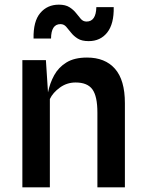

<svg xmlns="http://www.w3.org/2000/svg" viewBox="-20 -804 627 824"><path d="M76 0V-546H177L186 -407.5Q194 -447.5 212.8 -481.5Q231.5 -515.5 265.5 -536.2Q299.5 -557 353.5 -557Q431 -557 473.5 -508.8Q516 -460.5 516 -361.5V0H398V-320.5Q398 -391 376.5 -420.5Q355 -450 304.5 -450Q267 -450 237 -428.2Q207 -406.5 194 -379V0ZM360.5 -627.5Q331 -627.5 313.5 -638.5Q296 -649.5 284.8 -664Q273.5 -678.5 263.8 -689.5Q254 -700.5 239.5 -700.5Q199.5 -700.5 199 -638.5H124Q122.5 -712.5 152.8 -748.2Q183 -784 232.5 -784Q261 -784 278.2 -773Q295.5 -762 306.5 -747.8Q317.5 -733.5 327.2 -722.5Q337 -711.5 351.5 -711.5Q392 -711.5 393.5 -773.5H468Q469.5 -701.5 440.2 -664.5Q411 -627.5 360.5 -627.5Z"/></svg>

Font: Spline Sans Medium
Style: Regular
Weight: 500
Designer: Eben Sorkin, Mirko Velimirovic
Foundry: Sorkin Type
Version: Version 1.000; ttfautohint (v1.8.3)